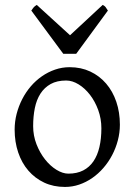

<svg xmlns="http://www.w3.org/2000/svg" viewBox="-20 -740 543 775"><path d="M389.2 -222.2Q389.2 -260.7 376.5 -295.7Q363.8 -330.6 343.3 -357.2Q322.8 -383.8 297.4 -399.4Q272 -415 247.1 -415Q210 -415 184.6 -400.9Q159.2 -386.7 143.3 -362.1Q127.4 -337.4 120.6 -303.7Q113.8 -270 113.8 -231Q113.8 -192.4 127.4 -157.5Q141.1 -122.6 162.1 -96.2Q183.1 -69.8 208.3 -54.4Q233.4 -39.1 255.9 -39.1Q290.5 -39.1 315.7 -52Q340.8 -64.9 357.2 -88.9Q373.5 -112.8 381.3 -146.5Q389.2 -180.2 389.2 -222.2ZM463.9 -236.8Q463.9 -204.6 455.6 -173.1Q447.3 -141.6 432.6 -113.8Q418 -85.9 397.5 -62.3Q377 -38.6 352.3 -21.5Q327.6 -4.4 299.8 5.1Q272 14.6 242.2 14.6Q195.8 14.6 158.4 -2.9Q121.1 -20.5 94.5 -51.3Q67.9 -82 53.5 -124.5Q39.1 -167 39.1 -216.8Q39.1 -249 47.1 -280.3Q55.2 -311.5 69.6 -339.6Q84 -367.7 104.2 -391.4Q124.5 -415 149.2 -432.1Q173.8 -449.2 202.1 -459Q230.5 -468.8 261.2 -468.8Q307.1 -468.8 344.5 -451.2Q381.8 -433.6 408.4 -402.6Q435.1 -371.6 449.5 -329.1Q463.9 -286.6 463.9 -236.8ZM287.6 -522.9H235.4L106.4 -697.3Q109.9 -702.1 112.3 -705.6Q114.7 -709 116.9 -711.4Q119.1 -713.9 121.8 -715.8Q124.5 -717.8 128.4 -720.2L262.7 -597.7L394.5 -720.2Q402.8 -715.8 406.2 -711.4Q409.7 -707 415.5 -697.3Z"/></svg>

Font: Akkhara
Style: Regular
Weight: 400
Designer: J. Victor Gaultney
Version: Version 1.00 June 13, 2006, initial release